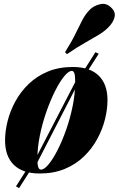

<svg xmlns="http://www.w3.org/2000/svg" viewBox="-20 -877 610 986"><path d="M349 -513Q332 -513 309 -484.5Q286 -456 262 -408Q238 -360 217.5 -301Q197 -242 184.5 -180Q172 -118 172 -62Q172 -31 176.5 -18.5Q181 -6 191 -6Q207 -6 229.5 -33Q252 -60 275.5 -106Q299 -152 319.5 -210Q340 -268 353 -331.5Q366 -395 366 -455Q366 -493 361 -503Q356 -513 349 -513ZM6 -156Q6 -203 19 -255Q32 -307 59 -356.5Q86 -406 127.5 -446Q169 -486 225.5 -509.5Q282 -533 354 -533Q441 -533 486.5 -489Q532 -445 532 -363Q532 -316 519 -264Q506 -212 479 -162.5Q452 -113 410.5 -73Q369 -33 312.5 -9.5Q256 14 184 14Q97 14 51.5 -30Q6 -74 6 -156ZM381 -468 470 -609 487 -601 391 -451ZM386 -459 162 -24 152 -42 377 -476ZM150 -24 78 89 62 80 140 -42ZM314 -609Q348 -663 367.5 -703.5Q387 -744 403 -774.5Q419 -805 442 -828Q462 -848 494.5 -855.5Q527 -863 552 -837Q575 -815 568 -788Q561 -761 536 -736Q515 -715 485 -697Q455 -679 415 -656.5Q375 -634 324 -599Z"/></svg>

Font: Playfair Display Black
Style: Italic
Weight: 900
Italic angle: -14°
Designer: Claus Eggers Sørensen
Foundry: Claus Eggers Sørensen
Version: Version 1.203